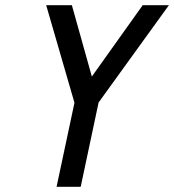

<svg xmlns="http://www.w3.org/2000/svg" viewBox="-20 -720 671 740"><path d="M360 -325 631 -700H530L334 -425L257 -700H158L267 -324L198 0H291Z"/></svg>

Font: Advent Pro SemiBold
Style: Italic
Weight: 600
Italic angle: -12°
Version: Version 3.000